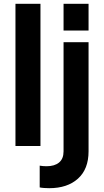

<svg xmlns="http://www.w3.org/2000/svg" viewBox="-20 -765 545 1006"><path d="M61 0H192V-745H61ZM313 -605H444V-745H313ZM238 221Q333 221 388.5 171Q444 121 444 28V-544H313V28Q313 67 289.5 86.5Q266 106 224 106Q205 106 188 103V217Q197 219 211 220Q225 221 238 221Z"/></svg>

Font: Plus Jakarta Sans
Style: Bold
Weight: 700
Designer: Gumpita Rahayu
Foundry: Tokotype
Version: Version 2.004; ttfautohint (v1.8.3)